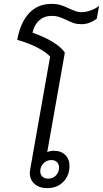

<svg xmlns="http://www.w3.org/2000/svg" viewBox="-20 -962 532 992"><path d="M492 -932 480 -866Q463 -852 442.5 -844.5Q422 -837 402 -837Q379 -837 362 -842.5Q345 -848 323 -859Q299 -870 283.5 -875Q268 -880 247 -880Q209 -880 183 -857Q157 -834 148 -793Q209 -772 253 -745Q297 -718 315 -690L224 -176Q239 -183 258 -183Q295 -183 317 -161.5Q339 -140 339 -105Q339 -55 307 -22.5Q275 10 224 10Q183 10 158.5 -11.5Q134 -33 134 -69Q134 -75 136 -87L239 -670Q216 -694 171.5 -717Q127 -740 69 -756Q85 -845 130 -893.5Q175 -942 247 -942Q272 -942 292.5 -936Q313 -930 337 -918Q357 -909 371.5 -904Q386 -899 402 -899Q422 -899 448 -908Q474 -917 492 -932ZM245 -135Q221 -135 204.5 -118Q188 -101 188 -77Q188 -60 199 -49.5Q210 -39 229 -39Q253 -39 269 -55.5Q285 -72 285 -97Q285 -114 274.5 -124.5Q264 -135 245 -135Z"/></svg>

Font: Bai Jamjuree
Style: Italic
Weight: 400
Italic angle: -10°
Version: Version 1.000; ttfautohint (v1.6)